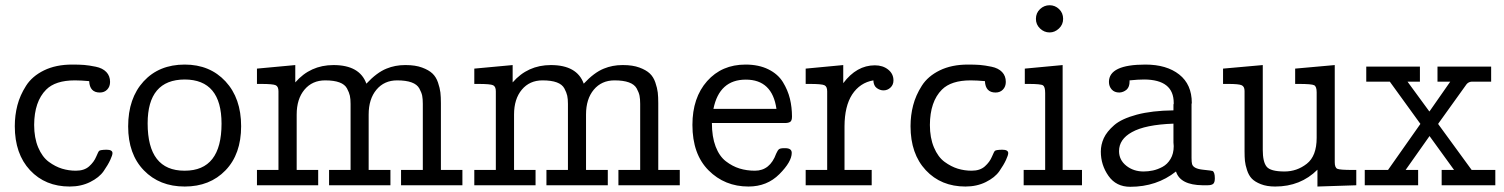

<svg xmlns="http://www.w3.org/2000/svg" viewBox="-20 -715 5806 741"><path d="M37.1 -228Q37.1 -270 47.1 -308.6Q57.1 -347.2 80.6 -384Q104 -420.9 149.9 -443.4Q195.8 -465.8 258.8 -465.8Q285.6 -465.8 304.4 -464.4Q323.2 -462.9 349.6 -457.5Q376 -452.1 390.4 -437Q404.8 -421.9 404.8 -398.9Q404.8 -380.9 393.8 -369.4Q382.8 -357.9 365.2 -357.9Q326.2 -357.9 324.2 -401.9Q292 -404.8 269 -404.8Q193.8 -404.8 158.2 -369.1Q112.3 -323.2 111.8 -232.9Q111.8 -183.1 127.4 -146Q143.1 -108.9 168.5 -90.3Q193.8 -71.8 219.5 -64Q245.1 -56.2 272.9 -56.2Q305.2 -56.2 324 -73Q342.8 -89.8 351.3 -110.4Q359.9 -130.9 362.8 -132.8Q366.7 -136.7 391.1 -137.2Q414.1 -137.2 414.1 -124Q414.1 -116.2 405.5 -97.7Q397 -79.1 379.9 -54.4Q362.8 -29.8 327.9 -12.5Q293 4.9 249 4.9Q154.8 4.9 95.9 -58.1Q37.1 -121.1 37.1 -228Z M474.6 -227.1Q474.6 -335.9 534.2 -400.9Q593.8 -465.8 692.9 -465.8Q790 -465.8 850.3 -400.9Q910.6 -335.9 910.6 -228Q910.6 -120.1 850.3 -57.6Q790 4.9 692.9 4.9Q595.7 4.9 535.2 -57.6Q474.6 -120.1 474.6 -227.1ZM549.8 -238.8Q549.8 -56.2 691.9 -56.2Q692.4 -56.2 692.9 -56.2Q835 -56.2 835 -237.8Q835 -407.7 692.9 -408.2Q549.8 -407.7 549.8 -238.8Z M971.7 0V-59.1H1054.7V-362.8Q1054.7 -380.9 1044.2 -386Q1033.7 -391.1 986.8 -391.1H971.7V-450.2L1119.6 -463.9V-397Q1177.7 -463.9 1267.1 -463.9Q1368.2 -463.9 1394 -392.1Q1434.1 -435.1 1471.7 -450.2Q1504.9 -463.9 1543.5 -463.9Q1544.9 -463.9 1545.9 -463.9Q1583 -463.9 1608.9 -454.3Q1634.8 -444.8 1648.9 -431.4Q1663.1 -418 1670.4 -396.5Q1677.7 -375 1679.7 -357.9Q1681.6 -340.8 1681.6 -316.9V-59.1H1764.6V0H1527.8V-59.1H1611.8V-314Q1611.8 -333 1609.4 -345.5Q1606.9 -357.9 1598.4 -373.5Q1589.8 -389.2 1568.4 -397Q1546.9 -404.8 1512.7 -404.8Q1462.9 -404.8 1432.9 -368.9Q1402.8 -333 1402.8 -272.9V-59.1H1486.8V0H1250V-59.1H1333V-314Q1333 -333 1330.3 -345.5Q1327.6 -357.9 1319.3 -373.5Q1311 -389.2 1290 -397Q1269 -404.8 1234.9 -404.8Q1185.1 -404.8 1155 -368.9Q1125 -333 1125 -272.9V-59.1H1208V0Z M1810.5 0V-59.1H1893.6V-362.8Q1893.6 -380.9 1883.1 -386Q1872.6 -391.1 1825.7 -391.1H1810.5V-450.2L1958.5 -463.9V-397Q2016.6 -463.9 2106 -463.9Q2207 -463.9 2232.9 -392.1Q2272.9 -435.1 2310.5 -450.2Q2343.8 -463.9 2382.3 -463.9Q2383.8 -463.9 2384.8 -463.9Q2421.9 -463.9 2447.8 -454.3Q2473.6 -444.8 2487.8 -431.4Q2502 -418 2509.3 -396.5Q2516.6 -375 2518.6 -357.9Q2520.5 -340.8 2520.5 -316.9V-59.1H2603.5V0H2366.7V-59.1H2450.7V-314Q2450.7 -333 2448.2 -345.5Q2445.8 -357.9 2437.3 -373.5Q2428.7 -389.2 2407.2 -397Q2385.7 -404.8 2351.6 -404.8Q2301.8 -404.8 2271.7 -368.9Q2241.7 -333 2241.7 -272.9V-59.1H2325.7V0H2088.9V-59.1H2171.9V-314Q2171.9 -333 2169.2 -345.5Q2166.5 -357.9 2158.2 -373.5Q2149.9 -389.2 2128.9 -397Q2107.9 -404.8 2073.7 -404.8Q2023.9 -404.8 1993.9 -368.9Q1963.9 -333 1963.9 -272.9V-59.1H2046.9V0Z M2652.3 -232.9Q2652.3 -337.9 2709 -401.9Q2765.6 -465.8 2857.4 -465.8Q2908.2 -465.8 2945.3 -447.5Q2982.4 -429.2 3001.5 -398.2Q3020.5 -367.2 3028.6 -334Q3036.6 -300.8 3036.6 -265.1Q3036.6 -249 3029.5 -244.6Q3022.5 -240.2 3009.8 -240.2H2727.5Q2727.5 -187 2741.9 -149.4Q2756.3 -111.8 2781.5 -92.5Q2806.6 -73.2 2834.2 -64.7Q2861.8 -56.2 2893.6 -56.2Q2951.7 -56.2 2975.6 -122.1Q2981.4 -135.3 2986.6 -139.2Q2991.7 -143.1 3006.3 -143.1H3010.7Q3035.6 -143.1 3035.6 -125Q3035.6 -90.8 2988 -43Q2940.4 4.9 2868.7 4.9Q2776.9 4.9 2714.6 -57.6Q2652.3 -120.1 2652.3 -232.9ZM2733.4 -294.9H2976.6Q2960.4 -407.7 2858.4 -407.7Q2756.3 -407.7 2733.4 -294.9Z M3089.4 0V-59.1H3172.4V-362.8Q3172.4 -380.9 3161.9 -386Q3151.4 -391.1 3104.5 -391.1H3089.4V-450.2L3234.4 -463.9V-394Q3286.1 -462.9 3356.4 -462.9Q3387.2 -462.9 3407.7 -446.5Q3428.2 -430.2 3428.2 -404.8Q3428.2 -387.7 3416.7 -377Q3405.3 -366.2 3389.6 -366.2Q3376.5 -366.2 3364 -375Q3351.6 -383.8 3350.6 -404.8Q3298.8 -396 3268.6 -350.1Q3239.7 -305.2 3239.3 -228V-59.1H3344.2V0Z M3494.1 -228Q3494.1 -270 3504.2 -308.6Q3514.2 -347.2 3537.6 -384Q3561 -420.9 3606.9 -443.4Q3652.8 -465.8 3715.8 -465.8Q3742.7 -465.8 3761.5 -464.4Q3780.3 -462.9 3806.6 -457.5Q3833 -452.1 3847.4 -437Q3861.8 -421.9 3861.8 -398.9Q3861.8 -380.9 3850.8 -369.4Q3839.8 -357.9 3822.3 -357.9Q3783.2 -357.9 3781.2 -401.9Q3749 -404.8 3726.1 -404.8Q3650.9 -404.8 3615.2 -369.1Q3569.3 -323.2 3568.8 -232.9Q3568.8 -183.1 3584.5 -146Q3600.1 -108.9 3625.5 -90.3Q3650.9 -71.8 3676.5 -64Q3702.1 -56.2 3730 -56.2Q3762.2 -56.2 3781 -73Q3799.8 -89.8 3808.3 -110.4Q3816.9 -130.9 3819.8 -132.8Q3823.7 -136.7 3848.1 -137.2Q3871.1 -137.2 3871.1 -124Q3871.1 -116.2 3862.5 -97.7Q3854 -79.1 3836.9 -54.4Q3819.8 -29.8 3784.9 -12.5Q3750 4.9 3706.1 4.9Q3611.8 4.9 3553 -58.1Q3494.1 -121.1 3494.1 -228Z M3930.7 0V-59.1H4013.7V-356Q4013.7 -379.9 4005.4 -385.5Q3997.1 -391.1 3949.7 -391.1H3935.1V-450.2L4081.1 -463.9V-59.1H4155.8V0ZM3978 -642.1Q3978 -665 3993.9 -679.9Q4009.8 -694.8 4030.8 -694.8Q4051.8 -694.8 4067.4 -679.9Q4083 -665 4083 -642.1Q4083 -620.1 4066.9 -605Q4050.8 -589.8 4030.8 -589.8Q4009.8 -589.8 3993.9 -605Q3978 -620.1 3978 -642.1Z M4228.5 -129.9Q4228.5 -156.7 4240 -181.9Q4251.5 -207 4280 -231.9Q4308.6 -256.8 4367.2 -272.5Q4425.8 -288.1 4508.8 -289.1V-312L4509.8 -314Q4509.8 -315.9 4509.8 -317.9Q4509.8 -407.7 4395.5 -408.2Q4372.6 -408.2 4339.4 -404.8Q4339.4 -402.8 4339.4 -401.4Q4339.8 -379.9 4328.1 -369.1Q4315.4 -358.4 4299.8 -357.9Q4280.8 -357.9 4270.3 -369.9Q4259.8 -381.8 4259.8 -398.9Q4259.8 -465.8 4400.4 -465.8Q4482.4 -465.8 4531 -427.5Q4579.6 -389.2 4579.6 -317.9Q4579.6 -316.9 4579.1 -315.4Q4578.6 -314 4578.6 -313V-105Q4578.6 -88.9 4580.6 -82Q4585.4 -64 4622.1 -60.1Q4658.7 -56.2 4659.7 -55.2Q4668.5 -50.3 4668.5 -26.9Q4668.5 -10.7 4662.1 -5.4Q4655.8 0 4639.6 0H4621.6Q4534.7 -1 4518.6 -53.2Q4444.3 5.9 4341.8 5.9Q4287.6 5.9 4258.1 -36.1Q4228.5 -78.1 4228.5 -129.9ZM4298.8 -131.8Q4298.8 -97.7 4326.7 -75.4Q4354.5 -53.2 4393.6 -53.2Q4411.6 -53.2 4429.7 -57.1Q4447.8 -61 4466.6 -71Q4485.4 -81.1 4497.6 -101.6Q4509.8 -122.1 4509.8 -150.9Q4509.8 -153.8 4509.3 -158.4Q4508.8 -163.1 4508.8 -165V-237.8Q4399.9 -233.9 4348.6 -205.1Q4298.8 -177.7 4298.8 -131.8Z M4700.2 -391.1V-450.2L4853.5 -463.9V-136.2Q4853.5 -90.3 4868.4 -71.8Q4883.3 -53.2 4937.5 -53.2Q4985.4 -53.2 5023.4 -83Q5061.5 -112.8 5061.5 -183.1V-358.9Q5061.5 -380.9 5052 -386Q5042.5 -391.1 4992.2 -391.1H4978.5V-450.2L5131.3 -463.9V-88.9Q5131.3 -67.9 5141.4 -63.5Q5151.4 -59.1 5199.2 -59.1H5214.4V0L5064.5 4.9V-60.1Q4999.5 4.9 4901.4 4.9Q4869.1 4.9 4846.2 -4.2Q4823.2 -13.2 4811.3 -25.6Q4799.3 -38.1 4792.7 -58.6Q4786.1 -79.1 4784.7 -94Q4783.2 -108.9 4783.2 -130.9V-363.8Q4783.2 -380.9 4772.2 -386Q4761.2 -391.1 4720.2 -391.1Z M5247.1 0V-59.1H5336.9L5461.9 -236.8L5343.8 -399.9H5252.9V-458H5460V-399.9H5412.1L5496.1 -285.2H5497.1L5577.1 -399.9H5527.8V-458H5734.9V-399.9H5659.7Q5647.5 -398.9 5640.1 -390.1Q5635.3 -384.3 5530.8 -237.8V-235.8L5659.7 -59.1H5751V0H5543.9V-59.1H5591.8L5497.1 -189.9L5404.8 -59.1H5453.1V0Z"/></svg>

Font: CMU Concrete
Style: Roman
Weight: 500
Version: Version 0.7.0